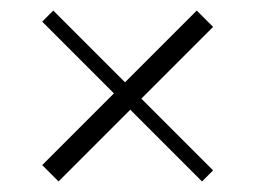

<svg xmlns="http://www.w3.org/2000/svg" viewBox="-20 -500 484 364"><path d="M384 -449 353 -480 217 -344 81 -480 60 -459 196 -323 60 -187 91 -156 227 -292 363 -156 384 -177 248 -313Z"/></svg>

Font: Space Cowgirl Light
Style: Regular
Weight: 300
Designer: Valery Marier
Foundry: Valery Marier
Version: Version 1.000;hotconv 1.0.109;makeotfexe 2.5.65596